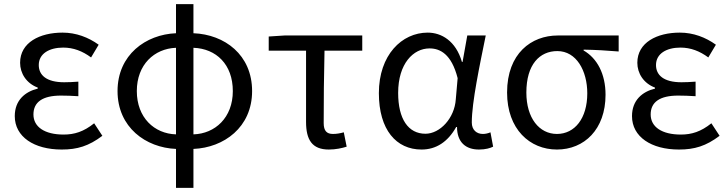

<svg xmlns="http://www.w3.org/2000/svg" viewBox="-20 -716 3550 936"><path d="M281 13C357 13 413 -4 479 -54L439 -115C388 -74 343 -60 290 -60C198 -60 143 -97 143 -158C143 -218 187 -250 277 -250C304 -250 330 -249 362 -247V-318C335 -316 315 -315 293 -315C206 -315 169 -350 169 -399C169 -455 221 -484 288 -484C338 -484 382 -467 424 -436L461 -498C411 -534 351 -557 285 -557C174 -557 78 -509 78 -410C78 -359 108 -310 164 -289V-284C102 -269 52 -227 52 -150C52 -49 146 13 281 13Z M838 -61C732 -64 647 -143 647 -272C647 -401 732 -479 838 -483ZM838 200H923V10C1071 4 1209 -95 1209 -272C1209 -449 1075 -548 923 -554V-696H838V-554C691 -548 553 -449 553 -272C553 -95 691 4 838 10ZM923 -483C1034 -479 1115 -402 1115 -272C1115 -142 1028 -64 923 -61Z M1583 13C1617 13 1648 6 1670 -1L1656 -71C1638 -66 1621 -63 1603 -63C1573 -63 1558 -78 1558 -116C1558 -226 1559 -346 1562 -469H1746V-543H1367L1290 -538V-469H1472V-122C1472 -35 1501 13 1583 13Z M2035 13C2106 13 2163 -24 2204 -97H2208C2208 -22 2251 13 2315 13C2347 13 2370 6 2384 -1L2371 -71C2360 -66 2346 -63 2334 -63C2304 -63 2280 -82 2280 -119C2280 -218 2319 -400 2348 -543H2258L2235 -414H2232C2202 -517 2132 -557 2065 -557C1939 -557 1827 -448 1827 -262C1827 -83 1912 13 2035 13ZM2054 -64C1970 -64 1921 -136 1921 -263C1921 -406 1995 -480 2074 -480C2125 -480 2181 -453 2211 -335L2202 -232C2196 -140 2125 -64 2054 -64Z M2695 13C2828 13 2932 -85 2932 -254C2932 -356 2891 -432 2825 -470V-474C2885 -473 2935 -470 2996 -465V-543H2699C2571 -543 2452 -456 2452 -265C2452 -86 2563 13 2695 13ZM2695 -63C2609 -63 2546 -140 2546 -265C2546 -402 2611 -467 2697 -467C2790 -467 2843 -371 2843 -261C2843 -139 2782 -63 2695 -63Z M3290 13C3366 13 3422 -4 3488 -54L3448 -115C3397 -74 3352 -60 3299 -60C3207 -60 3152 -97 3152 -158C3152 -218 3196 -250 3286 -250C3313 -250 3339 -249 3371 -247V-318C3344 -316 3324 -315 3302 -315C3215 -315 3178 -350 3178 -399C3178 -455 3230 -484 3297 -484C3347 -484 3391 -467 3433 -436L3470 -498C3420 -534 3360 -557 3294 -557C3183 -557 3087 -509 3087 -410C3087 -359 3117 -310 3173 -289V-284C3111 -269 3061 -227 3061 -150C3061 -49 3155 13 3290 13Z"/></svg>

Font: Noto Sans CJK JP
Style: Regular
Weight: 400
Designer: Ryoko NISHIZUKA 西塚涼子 (kana, bopomofo & ideographs); Paul D. Hunt (Latin, Greek & Cyrillic); Sandoll Communications 산돌커뮤니
Foundry: Adobe
Version: Version 2.004;hotconv 1.0.118;makeotfexe 2.5.65603